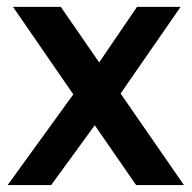

<svg xmlns="http://www.w3.org/2000/svg" viewBox="-20 -535 554 555"><path d="M191.9 -262.2 17.6 -515.1H155.8L266.6 -354.5L376 -515.1H502L328.6 -264.6L511.7 0H373.5L253.9 -172.9L127.9 0H2Z"/></svg>

Font: Doppio One
Style: Regular
Weight: 400
Designer: Szymon Celej
Foundry: Szymon Celej
Version: Version 1.002